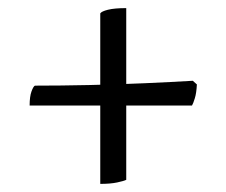

<svg xmlns="http://www.w3.org/2000/svg" viewBox="-20 -510 556 473"><path d="M227 -57V-477Q230 -482 246 -486Q262 -490 291 -490V-67Q285 -64 268.5 -60.5Q252 -57 227 -57ZM53 -250Q53 -272 57.5 -284.5Q62 -297 66 -299Q129 -299 199.5 -300.5Q270 -302 337 -305Q404 -308 455 -311L465 -302Q464 -281 460 -268Q456 -255 453 -250Z"/></svg>

Font: Texturina 12pt
Style: Regular
Weight: 400
Designer: Guillermo Torres Carreño
Foundry: Omnibus-Type
Version: Version 1.002